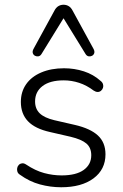

<svg xmlns="http://www.w3.org/2000/svg" viewBox="-20 -782 518 810"><path d="M238 8Q193 8 148.5 -4Q104 -16 64 -45Q56 -50 53.5 -57.5Q51 -65 52.5 -73Q54 -81 59.5 -86.5Q65 -92 73 -93Q81 -94 90 -88Q129 -62 166 -52Q203 -42 240 -42Q301 -42 333 -65Q365 -88 365 -127Q365 -159 344.5 -176.5Q324 -194 278 -205L191 -225Q128 -239 98 -270.5Q68 -302 68 -352Q68 -395 90.5 -427Q113 -459 154.5 -476.5Q196 -494 250 -494Q294 -494 334 -481Q374 -468 404 -441Q412 -435 414.5 -427Q417 -419 414.5 -411.5Q412 -404 406 -399Q400 -394 392 -394Q384 -394 375 -400Q346 -422 314 -432.5Q282 -443 249 -443Q191 -443 159.5 -419Q128 -395 128 -354Q128 -323 147.5 -304Q167 -285 209 -275L296 -255Q361 -240 393 -210.5Q425 -181 425 -131Q425 -67 374.5 -29.5Q324 8 238 8ZM375 -575Q380 -565 377.5 -557.5Q375 -550 368 -546.5Q361 -543 353.5 -544.5Q346 -546 341 -554L248 -705L155 -554Q150 -546 142.5 -544.5Q135 -543 128 -546.5Q121 -550 118.5 -557.5Q116 -565 121 -575L209 -736Q216 -750 226 -756Q236 -762 248 -762Q260 -762 270 -756Q280 -750 287 -736Z"/></svg>

Font: Nunito ExtraLight Light
Style: Regular
Weight: 300
Version: Version 3.602